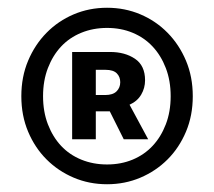

<svg xmlns="http://www.w3.org/2000/svg" viewBox="-20 -831 551 495"><path d="M35 -583Q35 -633 52.5 -674.5Q70 -716 100 -746.5Q130 -777 170 -794Q210 -811 256 -811Q302 -811 342 -794Q382 -777 412 -746.5Q442 -716 459.5 -674.5Q477 -633 477 -583Q477 -533 459.5 -491.5Q442 -450 412 -420Q382 -390 342 -373Q302 -356 256 -356Q210 -356 170 -373Q130 -390 100 -420Q70 -450 52.5 -491.5Q35 -533 35 -583ZM91 -583Q91 -543 103.5 -510.5Q116 -478 137.5 -455Q159 -432 189.5 -419.5Q220 -407 256 -407Q292 -407 322 -419.5Q352 -432 373.5 -455Q395 -478 407.5 -510.5Q420 -543 420 -583Q420 -623 407.5 -655.5Q395 -688 373.5 -711Q352 -734 322 -746.5Q292 -759 256 -759Q220 -759 189.5 -746.5Q159 -734 137.5 -711Q116 -688 103.5 -655.5Q91 -623 91 -583ZM264 -697Q302 -697 328 -679.5Q354 -662 354 -624Q354 -604 344 -587Q334 -570 314 -561L362 -472H299L263 -544H227V-472H166V-697ZM227 -586H251Q271 -586 280.5 -595.5Q290 -605 290 -619Q290 -633 281 -642Q272 -651 252 -651H227Z"/></svg>

Font: Kinto Sans
Style: Bold
Weight: 700
Designer: Authors: Ryoko NISHIZUKA  (kana & ideographs); Paul D. Hunt (Latin, Greek & Cyrillic); Wenlong ZHANG  (bopomofo); Sandol
Foundry: Adobe Systems Incorporated, ookami Inc.
Version: Version 0.001